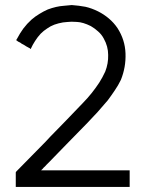

<svg xmlns="http://www.w3.org/2000/svg" viewBox="-20 -739 582 767"><path d="M144.5 -58.6Q181.6 -58.6 217.8 -58.6Q254.9 -58.6 292 -58.6Q320.3 -58.6 348.6 -58.6Q377 -58.6 405.3 -58.6Q428.7 -58.6 452.1 -58.6Q474.6 -58.6 498 -58.6Q498 -56.6 498 -54.7Q498 -52.7 498 -50.8Q498 -44.9 498 -39.1Q498 -33.2 498 -27.3Q498 -23.4 498 -19.5Q498 -15.6 498 -11.7Q498 -6.8 498 -2Q498 2.9 498 7.8Q496.1 7.8 494.1 7.8Q492.2 7.8 490.2 7.8Q440.4 7.8 390.6 7.8Q340.8 7.8 290 7.8Q255.9 7.8 221.7 7.8Q187.5 7.8 153.3 7.8Q126 7.8 97.7 7.8Q70.3 7.8 43 7.8Q43 5.9 43 3.9Q43 2 43 0Q43 -2 43 -3.9Q43 -4.9 43 -6.8Q43 -10.7 43 -14.6Q43 -18.6 43 -21.5Q43 -25.4 43 -29.3Q43 -33.2 43 -37.1Q43 -40 43 -43.9Q43 -47.9 43 -50.8Q43.9 -51.8 43.9 -51.8Q44.9 -52.7 44.9 -53.7Q74.2 -83 103.5 -113.3Q132.8 -143.6 162.1 -172.9Q181.6 -194.3 202.1 -214.8Q221.7 -235.4 242.2 -255.9Q277.3 -292 312.5 -329.1Q347.7 -365.2 376 -408.2Q382.8 -418.9 388.7 -429.7Q394.5 -441.4 400.4 -453.1Q413.1 -485.4 412.1 -519.5Q412.1 -553.7 394.5 -585Q385.7 -601.6 372.1 -613.3Q359.4 -625 342.8 -634.8Q311.5 -650.4 287.1 -651.4Q261.7 -652.3 266.6 -652.3Q248 -651.4 231.4 -649.4Q213.9 -646.5 197.3 -640.6Q181.6 -634.8 168 -625Q154.3 -616.2 142.6 -604.5Q129.9 -590.8 120.1 -575.2Q110.4 -560.5 102.5 -543Q100.6 -543.9 99.6 -545.9Q97.7 -546.9 95.7 -547.9Q89.8 -550.8 85 -553.7Q79.1 -557.6 74.2 -560.5Q70.3 -562.5 66.4 -564.5Q63.5 -567.4 59.6 -569.3Q55.7 -571.3 51.8 -573.2Q48.8 -576.2 44.9 -578.1Q45.9 -580.1 45.9 -581.1Q46.9 -583 47.9 -584Q59.6 -606.4 73.2 -625Q87.9 -644.5 106.4 -661.1Q121.1 -673.8 137.7 -683.6Q153.3 -693.4 170.9 -701.2Q205.1 -713.9 234.4 -715.8Q262.7 -718.8 266.6 -718.8Q294.9 -716.8 321.3 -711.9Q346.7 -706.1 372.1 -693.4Q395.5 -681.6 415 -665Q434.6 -648.4 449.2 -627Q479.5 -580.1 481.4 -525.4Q483.4 -470.7 462.9 -419.9Q452.1 -397.5 438.5 -377.9Q424.8 -357.4 410.2 -337.9Q371.1 -291 329.1 -248Q286.1 -204.1 244.1 -161.1Q226.6 -143.6 210 -126Q192.4 -107.4 174.8 -89.8Q169.9 -85 165 -80.1Q160.2 -74.2 154.3 -69.3Q152.3 -66.4 149.4 -63.5Q146.5 -61.5 144.5 -58.6Z"/></svg>

Font: LeFont
Style: Light
Weight: 300
Designer: Leryon MEDIA
Version: Version 1.0